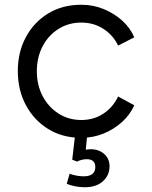

<svg xmlns="http://www.w3.org/2000/svg" viewBox="-20 -568 640 808"><path d="M322 12Q372 12 416 -6Q460 -24 494 -55Q528 -86 545 -125L477 -162Q456 -117 415.5 -90Q375 -63 322 -63Q269 -63 226.5 -90Q184 -117 159.5 -163.5Q135 -210 135 -268Q135 -327 159.5 -373.5Q184 -420 226.5 -446.5Q269 -473 322 -473Q375 -473 416 -446Q457 -419 477 -376L545 -411Q528 -451 494 -481.5Q460 -512 416 -530Q372 -548 322 -548Q243 -548 183 -511.5Q123 -475 89 -412Q55 -349 55 -269Q55 -189 89 -125.5Q123 -62 183 -25Q243 12 322 12ZM336 220Q386 220 413.5 194.5Q441 169 441 132Q441 100 418.5 80Q396 60 362 60Q351 60 341 62L347 0H296L284 104L304 112Q324 102 345 102Q381 102 381 135Q381 174 332 174Q320 174 304 171.5Q288 169 273 163L261 205Q275 212 296 216Q317 220 336 220Z"/></svg>

Font: Plus Jakarta Sans
Style: Regular
Weight: 400
Designer: Gumpita Rahayu
Foundry: Tokotype
Version: Version 2.004; ttfautohint (v1.8.3)